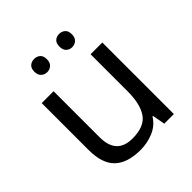

<svg xmlns="http://www.w3.org/2000/svg" viewBox="-199 -868 1017 1017"><g transform="rotate(-45 309.0 -360.0)"><path d="M533 -536V0H461L448 -71H444Q418 -29 372 -9.5Q326 10 274 10Q177 10 128 -36.5Q79 -83 79 -185V-536H168V-191Q168 -63 287 -63Q376 -63 410.5 -113Q445 -163 445 -257V-536ZM169 -681Q169 -707 183 -718.5Q197 -730 216 -730Q235 -730 249 -718.5Q263 -707 263 -681Q263 -656 249 -643.5Q235 -631 216 -631Q197 -631 183 -643.5Q169 -656 169 -681ZM357 -681Q357 -707 370.5 -718.5Q384 -730 403 -730Q422 -730 436 -718.5Q450 -707 450 -681Q450 -656 436 -643.5Q422 -631 403 -631Q384 -631 370.5 -643.5Q357 -656 357 -681Z"/></g></svg>

Font: Noto Sans Saurashtra
Style: Regular
Weight: 400
Designer: Monotype Design Team
Foundry: Monotype Imaging Inc.
Version: Version 2.001; ttfautohint (v1.8.4.7-5d5b)